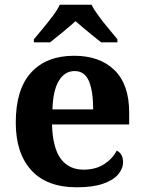

<svg xmlns="http://www.w3.org/2000/svg" viewBox="-20 -786 611 816"><path d="M306 10Q179 10 113 -62.5Q47 -135 47 -265Q47 -406 112 -477.5Q177 -549 295 -549Q404 -549 466.5 -488Q529 -427 529 -308V-257H201Q204 -157 238.5 -111Q273 -65 335 -65Q387 -65 423 -88.5Q459 -112 476 -146Q490 -139 496.5 -126.5Q503 -114 503 -97Q503 -69 482 -44.5Q461 -20 417.5 -5Q374 10 306 10ZM376 -321Q376 -398 358 -441Q340 -484 297 -484Q255 -484 230 -442.5Q205 -401 203 -321ZM124 -619Q140 -638 161.5 -664Q183 -690 203.5 -717Q224 -744 234 -766H369Q380 -744 400 -717Q420 -690 442 -664Q464 -638 479 -619V-606H410Q396 -617 376 -633Q356 -649 336 -666Q316 -683 301 -696Q279 -676 246.5 -649.5Q214 -623 193 -606H124Z"/></svg>

Font: Noto Serif Vithkuqi
Style: Bold
Weight: 700
Version: Version 1.005